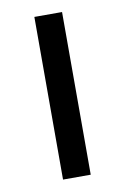

<svg xmlns="http://www.w3.org/2000/svg" viewBox="-66 -552 385 594"><g transform="rotate(-10 127.0 -255.5)"><path d="M84 0V-511H171V0Z"/></g></svg>

Font: Undotted
Style: Regular
Weight: 400
Designer: Delve Withrington, Dave Bailey, Thomas Jockin
Foundry: Delve Fonts LLC
Version: Version 4.000